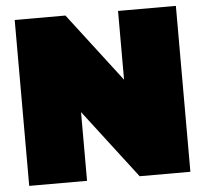

<svg xmlns="http://www.w3.org/2000/svg" viewBox="-51 -753 861 807"><g transform="rotate(-5 380.0 -350.0)"><path d="M40 0V-700H254L476 -410V-700H720V0H506L284 -290V0Z"/></g></svg>

Font: Golos Text Black
Style: Regular
Weight: 900
Designer: A.Korolkova, Vitaly Kuzmin
Foundry: ParaType Ltd
Version: Version 2.004